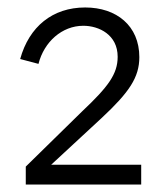

<svg xmlns="http://www.w3.org/2000/svg" viewBox="-20 -878 420 514"><path d="M358 -384V-437H117L252 -562C326 -631 353 -671 353 -725C353 -809 292 -858 208 -858C121 -858 58 -807 34 -720L83 -707C98 -766 146 -809 203 -809C245 -809 295 -785 295 -726C295 -680 270 -646 200 -580L49 -432V-384Z"/></svg>

Font: Cheyenne Sans
Style: Regular
Weight: 400
Designer: The Public Sans project authors (U.S. Web Design System), Libre Franklin designed by Pablo Impallari and Rodrigo Fuenzal
Foundry: The Cheyenne Sans Project Authors
Version: Version 2.007